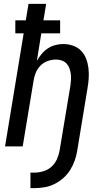

<svg xmlns="http://www.w3.org/2000/svg" viewBox="-20 -755 540 990"><path d="M137 215V135H158Q180 135 203.5 128Q227 121 245 105Q263 89 273 67Q283 45 287 23L343 -313Q345 -328 346 -343.5Q347 -359 345 -374Q343 -389 338 -403Q333 -417 323 -427.5Q313 -438 298.5 -443Q284 -448 269 -448Q248 -448 226.5 -440.5Q205 -433 189 -417Q173 -401 164.5 -380Q156 -359 153 -338L97 0H6L102 -583H59V-650H113L127 -735H218L204 -650H290V-583H193L170 -441Q180 -459 194 -476Q208 -493 226 -505Q244 -517 265 -522.5Q286 -528 306 -528Q332 -528 356.5 -519.5Q381 -511 398 -493.5Q415 -476 424 -452.5Q433 -429 436 -404Q439 -379 437.5 -352.5Q436 -326 431 -299L378 23Q374 48 365 73.5Q356 99 341.5 122Q327 145 306 163.5Q285 182 260.5 194Q236 206 209.5 210.5Q183 215 158 215Z"/></svg>

Font: Iosevka Term Curly Medium
Style: Italic
Weight: 500
Italic angle: -9°
Designer: Belleve Invis
Foundry: Belleve Invis
Version: Version 32.3.0